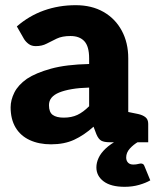

<svg xmlns="http://www.w3.org/2000/svg" viewBox="-20 -549 612 741"><path d="M177 8Q130 8 94.5 -8.5Q59 -25 40 -57Q21 -89 21 -135Q21 -163 35.5 -192Q50 -221 84 -245Q119 -268 177 -284Q235 -300 324 -302V-324Q324 -370 305.5 -390Q287 -410 252 -410Q220 -410 199 -400Q178 -390 160 -380.5Q142 -371 118 -371Q102 -371 91 -379Q80 -387 73 -398L45 -447Q92 -488 149.5 -508.5Q207 -529 272 -529Q334 -529 379.5 -503Q425 -477 450 -430.5Q475 -384 475 -324V0H404Q382 0 371 -6Q360 -12 352 -31L341 -60Q304 -27 266 -9.5Q228 8 177 8ZM226 -95Q256 -95 278.5 -105.5Q301 -116 324 -139V-211Q286 -210 257 -205Q228 -200 208.5 -192Q189 -184 179 -172Q169 -160 169 -143Q169 -116 183.5 -105.5Q198 -95 226 -95ZM455 0 469 -118 513 -109Q531 -105 541.5 -96.5Q552 -88 552 -71V0ZM523 82Q534 82 537 91L560 147Q543 157 517 164.5Q491 172 461 172Q408 172 380 151Q352 130 352 97Q352 79 360.5 60.5Q369 42 387.5 24.5Q406 7 434 -8L514 -2Q495 9 481 24.5Q467 40 467 59Q467 71 474 78.5Q481 86 494 86Q502 86 507.5 85Q513 84 517 83Q521 82 523 82Z"/></svg>

Font: Aleo Black
Style: Regular
Weight: 900
Designer: Alessio Laiso
Foundry: Alessio Laiso
Version: Version 2.001;gftools[0.9.29]